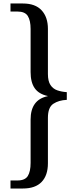

<svg xmlns="http://www.w3.org/2000/svg" viewBox="-20 -819 441 1098"><path d="M40 -799H111Q182 -799 218 -760Q254 -721 254 -654V-396Q254 -355 268.5 -333Q283 -311 307.5 -302.5Q332 -294 362 -292V-248Q316 -246 285 -225.5Q254 -205 254 -145V115Q254 184 218 221.5Q182 259 111 259H40V213H80Q123 213 139 187.5Q155 162 155 112V-135Q155 -249 253 -269V-270Q202 -281 178.5 -314.5Q155 -348 155 -407V-653Q155 -702 139 -727.5Q123 -753 80 -753H40Z"/></svg>

Font: Noto Serif Sinhala SemiCondensed Medium
Style: Regular
Weight: 500
Width: 4
Designer: Jelle Bosma - Monotype Design Team
Foundry: Monotype Imaging Inc.
Version: Version 2.007; ttfautohint (v1.8.4.7-5d5b)